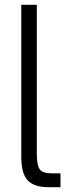

<svg xmlns="http://www.w3.org/2000/svg" viewBox="-20 -783 303 803"><path d="M183 0Q124 0 96.5 -28Q69 -56 69 -128V-763H134V-138Q134 -94 145.5 -76Q157 -58 197 -58H233V0Z"/></svg>

Font: Open Sauce One Light
Style: Regular
Weight: 300
Designer: Alfredo Marco Pradil
Foundry: Creative Sauce Fz LLC
Version: Version 1.477